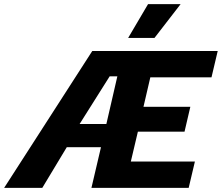

<svg xmlns="http://www.w3.org/2000/svg" viewBox="-82 -906 1070 926"><path d="M-62 0 363 -660H968L938 -533H643L610 -391H836L808 -271H583L549 -127H858L828 0H359L405 -196H240L122 0ZM302 -308H431L484 -538H447ZM632 -886H789L663 -723H536Z"/></svg>

Font: Work Sans
Style: Bold Italic
Weight: 700
Italic angle: -13°
Designer: Wei Huang
Foundry: Wei Huang
Version: Version 2.010; ttfautohint (v1.8.3)